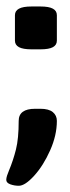

<svg xmlns="http://www.w3.org/2000/svg" viewBox="-28 -476 221 604"><path d="M19 -348.1V-428.2Q19 -441.9 31.7 -448.7Q44.4 -455.6 71.3 -455.6H99.1Q126 -455.6 138.4 -448.7Q150.9 -441.9 150.9 -428.2V-348.1Q150.9 -334.5 138.4 -327.6Q126 -320.8 99.1 -320.8H71.3Q44.4 -320.8 31.7 -327.6Q19 -334.5 19 -348.1ZM-8.3 89.8Q-8.3 84.5 -5.9 76.7Q-3.4 68.8 0 61Q13.7 28.3 22.2 -5.9Q30.8 -40 30.8 -95.7Q30.8 -133.8 82.5 -133.8H99.1Q125.5 -133.8 138.2 -123.3Q150.9 -112.8 150.9 -95.7Q150.9 -50.3 129.6 -2.7Q108.4 44.9 79.6 76.7Q50.8 108.4 31.2 108.4Q17.1 108.4 4.4 103.8Q-8.3 99.1 -8.3 89.8Z"/></svg>

Font: Jaldi
Style: Bold
Weight: 400
Designer: Pablo Cosgaya and Nicolas Silva
Foundry: Omnibus-Type
Version: Version 1.007